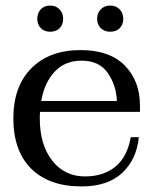

<svg xmlns="http://www.w3.org/2000/svg" viewBox="-20 -660 554 690"><path d="M114 -592Q114 -613 126.5 -626.5Q139 -640 160 -640Q181 -640 194 -626.5Q207 -613 207 -592Q207 -572 194.5 -559Q182 -546 160 -546Q139 -546 126.5 -559Q114 -572 114 -592ZM329 -592Q329 -613 342 -626.5Q355 -640 376 -640Q397 -640 410 -626.5Q423 -613 423 -592Q423 -572 410.5 -559Q398 -546 376 -546Q355 -546 342 -559Q329 -572 329 -592ZM124 -258Q123 -250 123 -234Q123 -140 167.5 -83Q212 -26 285 -26Q351 -26 394 -60.5Q437 -95 450 -167H479Q471 -87 419 -38.5Q367 10 273 10Q157 10 92.5 -53.5Q28 -117 28 -235Q28 -349 92.5 -414.5Q157 -480 270 -480Q374 -480 428.5 -424.5Q483 -369 483 -281V-258ZM128 -297H400Q398 -353 367.5 -397.5Q337 -442 273 -442Q214 -442 177 -403Q140 -364 128 -297Z"/></svg>

Font: TavirajRegular
Style: Regular
Weight: 400
Designer: Katatrad Team
Foundry: CadsonDemak
Version: Version 1.000